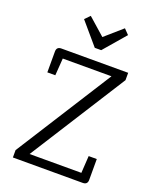

<svg xmlns="http://www.w3.org/2000/svg" viewBox="-175 -1079 951 1178"><g transform="rotate(20 300.5 -490.0)"><path d="M57 0V-48L455 -675H137L129 -563H77V-699Q77 -730 108 -730H544V-682L146 -55H484L491 -167H544V-31Q544 0 513 0ZM299 -804 177 -947 209 -980 320 -882 432 -980 464 -947 341 -804Z"/></g></svg>

Font: Fauna One
Style: Regular
Weight: 400
Designer: Eduardo Rodriguez Tunni
Foundry: Eduardo Rodriguez Tunni
Version: Version 2.001; ttfautohint (v1.8.4.7-5d5b);gftools[0.9.23]